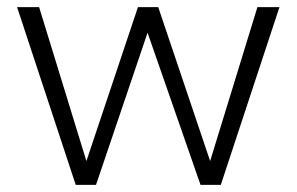

<svg xmlns="http://www.w3.org/2000/svg" viewBox="-20 -520 834 540"><path d="M704 -500H766L601 0H544L395 -428L250 0H193L28 -500H90L223 -67L368 -500H425L571 -67Z"/></svg>

Font: Kantumruy Pro Light
Style: Regular
Weight: 300
Version: Version 1.002